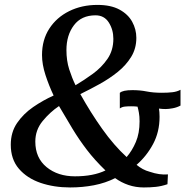

<svg xmlns="http://www.w3.org/2000/svg" viewBox="-20 -774 792 802"><path d="M273 9Q205.5 9 149.2 -10.2Q93 -29.5 59 -69Q25 -108.5 25 -169.5Q25 -221.5 51.2 -260Q77.5 -298.5 118.5 -326.8Q159.5 -355 204 -375Q184.5 -416 170 -460.5Q155.5 -505 155.5 -544Q155.5 -607.5 186 -654.5Q216.5 -701.5 269 -727.5Q321.5 -753.5 387 -753.5Q443 -753.5 479 -734Q515 -714.5 532.2 -683Q549.5 -651.5 549.5 -616Q549.5 -571.5 528 -536.5Q506.5 -501.5 471.8 -473.5Q437 -445.5 395.8 -422.8Q354.5 -400 315.5 -381Q358 -304.5 406.8 -235.8Q455.5 -167 509 -118Q532 -144.5 547.5 -181Q563 -217.5 563 -267Q563 -288 560.2 -303Q557.5 -318 554.5 -328.5Q544 -330 527.5 -330Q513.5 -330 501.5 -328.8Q489.5 -327.5 480.5 -321V-386Q492 -397.5 533.5 -397.5Q565 -397.5 592.5 -392Q620 -386.5 656 -386.5Q681.5 -386.5 700.5 -388.8Q719.5 -391 734 -399V-333Q719 -325 701.8 -321.8Q684.5 -318.5 671.5 -318.5Q664 -318.5 657.8 -319Q651.5 -319.5 644 -320.5Q645 -314 645.8 -305.5Q646.5 -297 646.5 -286Q646.5 -223 619.5 -172.5Q592.5 -122 550.5 -85.5Q562.5 -75.5 576.2 -68Q590 -60.5 605.5 -56.5Q646 -42.5 681.5 -45.5L679.5 -4.5Q654.5 4 631.2 6.5Q608 9 580.5 9Q547 9 516.8 -1.2Q486.5 -11.5 461 -30Q420.5 -9.5 372.5 -0.2Q324.5 9 273 9ZM295.5 -418Q331 -439 367.5 -465.5Q404 -492 428.8 -527.8Q453.5 -563.5 453.5 -612Q453.5 -650 434.5 -680Q415.5 -710 379 -710Q320 -710 288.8 -668.5Q257.5 -627 257.5 -565Q257.5 -520.5 269.2 -484Q281 -447.5 295.5 -418ZM293 -37.5Q370 -37.5 420.5 -62Q375.5 -105.5 343 -148Q310.5 -190.5 283.2 -235.5Q256 -280.5 226.5 -331Q188.5 -305.5 158 -268.2Q127.5 -231 127.5 -182.5Q127.5 -114.5 174.5 -76Q221.5 -37.5 293 -37.5Z"/></svg>

Font: Merriweather Text Regular
Style: Italic
Weight: 400
Italic angle: -7.8°
Designer: Eben Sorkin
Foundry: Eben Sorkin
Version: Version 2.100; ttfautohint (v1.7.19-72a1) -l 8 -r 50 -G 200 